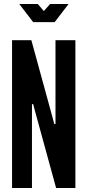

<svg xmlns="http://www.w3.org/2000/svg" viewBox="-20 -935 435 955"><path d="M145 -825 76 -915H168L198 -880L229 -915H321L252 -825ZM154 -383 145 -417H139V0H40V-735H136L241 -352L250 -318H256V-735H355V0H259Z"/></svg>

Font: League Gothic
Style: Regular
Weight: 400
Designer: The League of Moveable Type
Version: Version 1.560;PS 001.560;hotconv 1.0.56;makeotf.lib2.0.21325